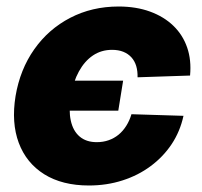

<svg xmlns="http://www.w3.org/2000/svg" viewBox="-20 -553 614 584"><path d="M250.5 11.2Q169.4 11.2 114.7 -22.9Q60.1 -57.1 37.1 -118.4Q14.2 -179.7 27.3 -260.7Q41 -341.8 84.2 -403.1Q127.4 -464.4 193.6 -498.8Q259.8 -533.2 340.8 -533.2Q394 -533.2 436.3 -517.8Q478.5 -502.4 507.3 -474.6Q536.1 -446.8 549.3 -408.4Q562.5 -370.1 558.1 -323.2L398.4 -317.9Q398.9 -336.9 394.3 -352.3Q389.6 -367.7 379.6 -378.7Q369.6 -389.6 355 -395.5Q340.3 -401.4 320.8 -401.4Q288.1 -401.4 262.7 -384.3Q237.3 -367.2 220 -335.7Q202.6 -304.2 195.3 -260.7Q188.5 -217.8 195.3 -186.3Q202.1 -154.8 222.2 -137.7Q242.2 -120.6 274.4 -120.6Q293.9 -120.6 310.5 -126.5Q327.1 -132.3 340.6 -143.3Q354 -154.3 364 -170.2Q374 -186 379.9 -205.6L538.1 -200.7Q527.8 -153.3 502.2 -114.7Q476.6 -76.2 438.5 -47.9Q400.4 -19.5 352.5 -4.2Q304.7 11.2 250.5 11.2ZM178.2 -216.3 193.4 -307.6H354.5L339.8 -216.3Z"/></svg>

Font: Inter 28pt ExtraBold
Style: Italic
Weight: 800
Italic angle: -9.3988°
Designer: Rasmus Andersson
Foundry: rsms
Version: Version 4.001;git-66647c0bb